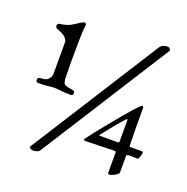

<svg xmlns="http://www.w3.org/2000/svg" viewBox="-123 -770 887 910"><g transform="rotate(20 320.5 -314.5)"><path d="M121 11 533 -638Q544 -655 572 -655Q578 -655 583 -649Q588 -643 585 -638L173 11Q164 26 137 26Q130 26 123.5 21Q117 16 121 11ZM411 -148H502Q510 -148 510 -153V-264Q510 -266 508 -266Q506 -266 504 -265Q465 -222 411 -153Q408 -148 411 -148ZM618 -107 584 -108Q562 -108 562 -103V-19Q562 -9 543.5 0.5Q525 10 519 10Q510 10 510 2V-100Q510 -105 501 -105L355 -101Q352 -101 349.5 -104Q347 -107 349 -109Q379 -150 436 -219Q540 -347 553 -350Q556 -351 558 -348Q560 -345 560 -342Q560 -225 562 -151Q562 -147 565 -147H583Q608 -147 619.5 -147.5Q631 -148 631 -143Q631 -133 626 -120Q621 -107 618 -107ZM166 -544 165 -433 166 -354Q167 -326 174.5 -319.5Q182 -313 216 -308Q228 -306 228 -294.5Q228 -283 216 -283Q184 -283 165.5 -285.5Q147 -288 134 -288Q121 -288 101.5 -285.5Q82 -283 52 -283Q41 -283 41 -295.5Q41 -308 55 -308.5Q69 -309 78.5 -311.5Q88 -314 97 -324.5Q106 -335 106 -354V-507Q106 -535 52 -554Q41 -558 41 -568.5Q41 -579 51 -581Q86 -585 107.5 -597.5Q129 -610 140 -618Q157 -628 161 -628Q172 -628 170 -614Q166 -586 166 -544Z"/></g></svg>

Font: EB Garamond
Style: Regular
Weight: 400
Version: Version 0.012